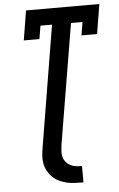

<svg xmlns="http://www.w3.org/2000/svg" viewBox="-62 -777 636 1028"><g transform="rotate(-5 256.0 -263.0)"><path d="M344 209Q321 209 298.5 208Q276 207 254.5 202Q233 197 213.5 187.5Q194 178 179 163.5Q164 149 153.5 130Q143 111 139 89.5Q135 68 137 45.5Q139 23 143 0L250 -647H188L176 -576H92L118 -735H512L486 -576H402L414 -647H352L244 0Q242 16 241 33Q240 50 244 64.5Q248 79 258 91Q268 103 281.5 110Q295 117 311 119Q327 121 344 121Z"/></g></svg>

Font: Iosevka Slab Semibold
Style: Italic
Weight: 600
Italic angle: -9°
Monospace: yes
Designer: Belleve Invis
Foundry: Belleve Invis
Version: Version 11.1.1; ttfautohint (v1.8.3)